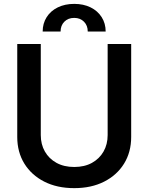

<svg xmlns="http://www.w3.org/2000/svg" viewBox="-20 -953 761 984"><path d="M531.7 -727.5H652.3V-251Q652.3 -173.8 616 -114.7Q579.6 -55.7 513.9 -22.2Q448.2 11.2 360.4 11.2Q272.5 11.2 206.8 -22.2Q141.1 -55.7 104.7 -114.7Q68.4 -173.8 68.4 -251V-727.5H189V-260.7Q189 -213.4 210 -176.5Q231 -139.6 269.5 -118.4Q308.1 -97.2 360.4 -97.2Q413.1 -97.2 451.4 -118.4Q489.7 -139.6 510.7 -176.5Q531.7 -213.4 531.7 -260.7ZM198.7 -791.5Q198.7 -833 219.2 -865.2Q239.7 -897.5 276.4 -915.3Q313 -933.1 360.4 -933.1Q407.7 -933.1 444.1 -915.3Q480.5 -897.5 501 -865.2Q521.5 -833 521.5 -791.5H429.7Q429.7 -822.3 410.4 -841.8Q391.1 -861.3 360.4 -861.3Q329.1 -861.3 309.8 -841.8Q290.5 -822.3 290.5 -791.5Z"/></svg>

Font: Inter Cardless Tabular Medium
Style: Regular
Weight: 500
Designer: Rasmus Andersson
Foundry: rsms
Version: Version 4.000;git-4fc901f